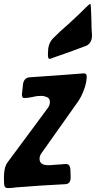

<svg xmlns="http://www.w3.org/2000/svg" viewBox="-49 -958 490 981"><path d="M205 -657Q196 -657 196 -676V-687Q196 -733 218 -757H217L260 -799Q326 -856 390 -920Q408 -938 412 -938Q415 -938 416 -910.5Q417 -883 418 -855Q418 -817 421 -777Q421 -740 394 -725L375 -718Q305 -691 225 -664Q208 -657 205 -657ZM-10 3Q-28 3 -28 -21Q-29 -30 -29 -45Q-29 -75 -25 -94Q-21 -113 -10 -129L193 -403Q206 -419 206 -437Q206 -455 191.5 -461.5Q177 -468 163 -468Q139 -468 129 -465L115 -462Q91 -457 74 -457Q63 -457 63 -476L69 -531Q75 -560 101 -563Q239 -572 377 -583H381Q394 -583 394 -567Q394 -538 381 -502Q368 -466 351 -441L167 -181Q153 -164 153 -147Q153 -114 197 -114Q214 -114 230 -116L262 -118Q276 -120 289 -120Q311 -120 311 -84Q312 -71 312 -51Q312 -19 286 -17Q163 -11 40 -1Q31 -1 22 1Q4 3 -10 3Z"/></svg>

Font: Bangerz
Style: Regular
Weight: 400
Designer: vernon adams
Foundry: Vernon Adams
Version: Version 2.10;February 7, 2025;FontCreator 13.0.0.2683 64-bit